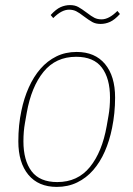

<svg xmlns="http://www.w3.org/2000/svg" viewBox="-20 -722 524 754"><path d="M203 12Q131 12 91.5 -35.5Q52 -83 52 -167Q52 -231 64 -287Q74 -336 93 -378.5Q112 -421 139 -452Q166 -483 201.5 -500.5Q237 -518 281 -518Q353 -518 392.5 -470.5Q432 -423 432 -339Q432 -277 420 -219Q410 -169 391.5 -127Q373 -85 346 -54Q319 -23 283 -5.5Q247 12 203 12ZM205 -7Q285 -7 333 -66Q381 -125 399 -227L406 -267Q412 -300 412 -339Q412 -414 380 -456.5Q348 -499 279 -499Q199 -499 151 -440Q103 -381 85 -279L78 -239Q72 -206 72 -167Q72 -92 104 -49.5Q136 -7 205 -7ZM375 -628Q356 -628 342.5 -635.5Q329 -643 309 -658Q291 -672 279 -678Q267 -684 251 -684Q222 -684 189 -651L179 -663Q200 -686 218 -694Q236 -702 255 -702Q274 -702 287.5 -694.5Q301 -687 321 -672Q339 -658 351 -652Q363 -646 379 -646Q408 -646 441 -679L451 -667Q430 -644 412 -636Q394 -628 375 -628Z"/></svg>

Font: IBM Plex Sans Condensed Thin
Style: Italic
Weight: 100
Width: 3
Italic angle: -11°
Designer: Mike Abbink, Paul van der Laan, Pieter van Rosmalen
Foundry: Bold Monday
Version: Version 1.3